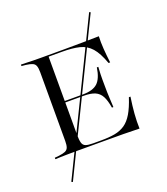

<svg xmlns="http://www.w3.org/2000/svg" viewBox="-156 -827 946 1089"><g transform="rotate(-20 317.0 -282.0)"><path d="M94.4 155.6 86.3 151.6 510.5 -718.5 518.5 -714.5ZM162.1 -2.4Q137.9 -2.4 116.9 -2Q96 -1.6 78.2 -1.2Q60.5 -0.8 45.2 0V-8.9L71 -11.3Q96.8 -14.5 110.1 -20.6Q123.4 -26.6 128.2 -39.9Q133.1 -53.2 133.1 -78.2V-492.7Q133.1 -517.7 128.2 -531Q123.4 -544.4 110.1 -550.4Q96.8 -556.5 71 -559.7L45.2 -562.1V-571Q60.5 -571 78.2 -570.2Q96 -569.4 116.9 -569Q137.9 -568.5 162.1 -568.5H171.8H296.8Q368.5 -568.5 421 -569.4Q473.4 -570.2 515.3 -571Q513.7 -535.5 516.5 -495.2Q519.4 -454.8 525 -409.7H515.3Q491.9 -475 463.3 -507.3Q434.7 -539.5 393.1 -549.6Q351.6 -559.7 289.5 -559.7H208.1V-91.1Q208.1 -57.3 212.9 -39.9Q217.7 -22.6 232.7 -16.9Q247.6 -11.3 277.4 -11.3H325.8Q373.4 -11.3 408.5 -17.7Q443.5 -24.2 470.2 -42.3Q496.8 -60.5 517.7 -95.6Q538.7 -130.6 557.3 -187.9H566.9Q558.9 -135.5 555.2 -88.7Q551.6 -41.9 553.2 0Q510.5 -1.6 456 -2Q401.6 -2.4 327.4 -2.4H171.8ZM178.2 -283.1V-291.9H415.3V-283.1ZM446.8 -165.3Q439.5 -210.5 425.8 -235.9Q412.1 -261.3 387.1 -272.2Q362.1 -283.1 318.5 -283.1V-291.9Q378.2 -291.9 406.5 -318.1Q434.7 -344.4 444.4 -408.9H453.2Q450 -359.7 450.4 -333.9Q450.8 -308.1 450.8 -287.1Q450.8 -271.8 451.2 -256Q451.6 -240.3 452.8 -219Q454 -197.6 455.6 -165.3Z"/></g></svg>

Font: Playfair 144pt SemiExpanded Light
Style: Regular
Weight: 300
Width: 6
Designer: Claus Eggers Sørensen
Foundry: Claus Eggers Sørensen
Version: Version 2.203